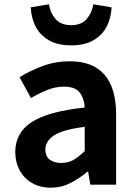

<svg xmlns="http://www.w3.org/2000/svg" viewBox="-20 -859 631 893"><path d="M217 14Q167 14 129.5 -7.5Q92 -29 71.5 -67Q51 -105 51 -152Q51 -242 128 -291.5Q205 -341 374 -359Q372 -400 351 -428Q330 -456 278 -456Q239 -456 201 -441Q163 -426 124 -403L71 -500Q121 -531 180 -552.5Q239 -574 305 -574Q412 -574 466 -511.5Q520 -449 520 -327V0H400L390 -60H386Q349 -29 307 -7.5Q265 14 217 14ZM265 -101Q297 -101 322 -115.5Q347 -130 374 -156V-269Q271 -256 231 -229Q191 -202 191 -164Q191 -131 212 -116Q233 -101 265 -101ZM311 -648Q247 -648 206 -672.5Q165 -697 145 -737Q125 -777 123 -825L208 -839Q213 -800 238 -771Q263 -742 311 -742Q359 -742 383.5 -771Q408 -800 414 -839L499 -825Q497 -777 477 -737Q457 -697 416 -672.5Q375 -648 311 -648Z"/></svg>

Font: Chiron Sans HK TT
Style: Bold
Weight: 700
Designer: Ryoko NISHIZUKA 西塚涼子 (kana, bopomofo & ideographs); Paul D. Hunt (Latin, Greek & Cyrillic); Sandoll Communications 산돌커뮤니
Foundry: Adobe
Version: Version 2.022;hotconv 1.0.109;makeotfexe 2.5.65596